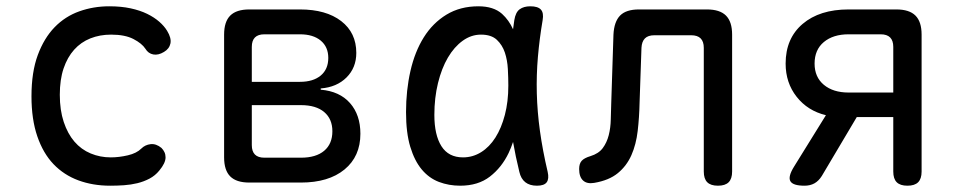

<svg xmlns="http://www.w3.org/2000/svg" viewBox="-20 -580 3040 610"><path d="M80 -274Q80 -351 100 -405Q120 -459 153.5 -493.5Q187 -528 232 -544Q277 -560 327 -560Q365 -560 395 -553.5Q425 -547 447.5 -536Q470 -525 486 -511Q502 -497 511 -482Q525 -459 521.5 -442Q518 -425 501 -415Q483 -404 467 -407Q451 -410 442 -425Q431 -442 404 -456Q377 -470 333 -470Q297 -470 267 -458Q237 -446 215.5 -422Q194 -398 182 -362.5Q170 -327 170 -279Q170 -230 182.5 -192.5Q195 -155 216.5 -130Q238 -105 268 -92.5Q298 -80 332 -80Q358 -80 386 -86.5Q414 -93 429 -108Q441 -120 458.5 -122Q476 -124 493 -110Q499 -104 502.5 -96.5Q506 -89 506 -80Q506 -71 501 -60.5Q496 -50 486 -38Q473 -22 455 -12.5Q437 -3 416.5 2Q396 7 374 8.5Q352 10 330 10Q275 10 229 -7Q183 -24 150 -58.5Q117 -93 98.5 -147Q80 -201 80 -274Z M772 0Q731 0 711.5 -19.5Q692 -39 692 -80V-470Q692 -511 711.5 -530.5Q731 -550 772 -550H933Q1016 -550 1064 -513Q1112 -476 1112 -412Q1112 -365 1081 -334Q1050 -303 999 -299V-295Q1059 -290 1092 -252.5Q1125 -215 1125 -155Q1125 -83 1074.5 -41.5Q1024 0 936 0ZM780 -246V-119Q780 -99 790 -89Q800 -79 820 -79H936Q984 -79 1010 -101Q1036 -123 1036 -163Q1036 -202 1010 -224Q984 -246 936 -246ZM820 -471Q800 -471 790 -461Q780 -451 780 -431V-320H933Q975 -320 999 -340Q1023 -360 1023 -396Q1023 -431 999 -451Q975 -471 933 -471Z M1442 10Q1406 10 1374.5 -2Q1343 -14 1320 -41.5Q1297 -69 1283.5 -113.5Q1270 -158 1270 -224Q1270 -293 1284 -354.5Q1298 -416 1326.5 -461.5Q1355 -507 1398.5 -533.5Q1442 -560 1500 -560Q1548 -560 1575 -536Q1597 -516 1610 -487Q1612 -502 1614 -516Q1618 -541 1631 -550.5Q1644 -560 1665 -560Q1689 -560 1698.5 -549.5Q1708 -539 1704 -516Q1694 -457 1689 -399.5Q1684 -342 1685.5 -283.5Q1687 -225 1695.5 -163.5Q1704 -102 1720 -34Q1725 -12 1717 -1Q1709 10 1686 10Q1663 10 1649 -1Q1635 -12 1630 -34Q1618 -83 1610 -129Q1604 -111 1596 -94Q1574 -48 1536.5 -19Q1499 10 1442 10ZM1451 -80Q1482 -80 1508.5 -96.5Q1535 -113 1554 -143Q1573 -173 1584 -215Q1595 -257 1595 -308Q1595 -332 1593.5 -360.5Q1592 -389 1584 -413Q1576 -437 1558.5 -453.5Q1541 -470 1508 -470Q1477 -470 1450 -450.5Q1423 -431 1403 -397Q1383 -363 1371.5 -316Q1360 -269 1360 -215Q1360 -151 1382.5 -115.5Q1405 -80 1451 -80Z M1929 -470Q1931 -511 1950 -530.5Q1969 -550 2010 -550H2226Q2267 -550 2286.5 -530.5Q2306 -511 2306 -470V-35Q2306 -12 2295 -1Q2284 10 2261 10Q2238 10 2227 -1Q2216 -12 2216 -35V-428Q2216 -448 2206 -458Q2196 -468 2176 -468H2059Q2039 -468 2029 -458Q2019 -448 2018 -428L2012 -254Q2011 -207 2006 -164Q2001 -121 1986 -87Q1971 -53 1943 -30Q1915 -7 1868 1Q1845 5 1832.5 -6.5Q1820 -18 1820 -43Q1820 -60 1828 -69Q1836 -78 1856 -84Q1882 -92 1895 -109.5Q1908 -127 1914 -150.5Q1920 -174 1920.5 -201Q1921 -228 1922 -254Z M2536 10Q2499 10 2491 -4.5Q2483 -19 2503 -51L2604 -214Q2546 -228 2511 -272.5Q2476 -317 2476 -378Q2476 -458 2530 -504Q2584 -550 2676 -550H2828Q2869 -550 2888.5 -530.5Q2908 -511 2908 -470V-35Q2908 -12 2897 -1Q2886 10 2863 10Q2840 10 2829 -1Q2818 -12 2818 -35V-208H2702L2591 -21Q2581 -5 2567.5 2.5Q2554 10 2536 10ZM2818 -431Q2818 -451 2808 -461Q2798 -471 2778 -471H2676Q2627 -471 2597.5 -446.5Q2568 -422 2568 -378Q2568 -335 2597.5 -310.5Q2627 -286 2676 -286H2818Z"/></svg>

Font: Maple Mono NF CN
Style: Regular
Weight: 400
Monospace: yes
Designer: subframe7536
Version: Version 7.000